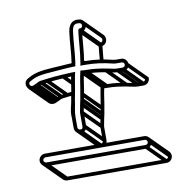

<svg xmlns="http://www.w3.org/2000/svg" viewBox="-73 -623 760 773"><g transform="rotate(-10 307.0 -236.0)"><path d="M59.5 -17C59.5 -21.9 65.1 -27.5 70 -27.5H476C481.8 -27.5 486.5 -22.7 486.5 -17C486.5 -11.3 481.9 -6.5 476 -6.5H70C65.1 -6.5 59.5 -12.1 59.5 -17ZM476 -42.5H70C56.4 -42.5 44.5 -30.6 44.5 -17C44.5 -3.4 56.4 8.5 70 8.5H476C490.3 8.5 501.5 -3.1 501.5 -17C501.5 -31 490.1 -42.5 476 -42.5ZM217.5 -124V-166.4C217.5 -189.3 224.4 -211.7 227.4 -236.1L231.4 -257.5C237.6 -286.4 240.7 -317.7 247.6 -345.5L233.8 -345.5L195.6 -343.5C172.5 -342.3 150 -340.4 129 -337.4L104.9 -334.4C99 -333.7 93.2 -330.8 85.4 -326.6L72.9 -320.9C58.9 -314.8 51.8 -334.1 63.2 -339.2L76.5 -346.3C106.5 -361.4 149.7 -359.8 194.8 -364.5C213 -365.5 229.3 -367.5 246 -367.5H252.3L255.4 -385.9C260.5 -423.7 262.3 -470 267.4 -506.9C270.6 -529.6 277.3 -539.2 298.9 -535.6C310.6 -534.1 310.9 -514.5 297 -514.5L292.3 -514.5C291 -512.6 288.7 -506.3 288.6 -504.4C283.8 -466.4 282 -417.7 275.5 -382.7V-382C275.5 -376.4 273.6 -371.3 272.4 -366.5L293 -366.5C333.6 -366.5 367.6 -361.1 401.2 -352.7C407.7 -350.9 413.4 -350.5 417 -350.5H439C444.8 -350.5 449.5 -345.7 449.5 -340C449.5 -334.3 444.9 -329.5 439 -329.5H417C404.9 -329.5 387.4 -334.8 372.3 -337.4C346.8 -341.8 323.6 -345.5 293 -345.5C285.1 -345.5 276.8 -346.3 269.3 -347.2C261.4 -315.8 258.7 -284.8 252.6 -254.4L248.6 -231.3L244.7 -213.7C241.8 -201.9 241.1 -190.8 238.5 -180.9V-124C238.5 -117.4 235.8 -113.5 229.8 -113.5C222.8 -113.5 217.5 -117.2 217.5 -124ZM69.5 -359.6 57.2 -353C28 -338.6 47.5 -293.7 79 -307.1L92.4 -313.3C99.5 -316.6 104.8 -319.2 107.1 -319.6L131 -322.6C151.7 -325.2 173.5 -327.3 196.4 -328.5L228.5 -330.2C223.6 -306.9 221.3 -282.3 216.6 -260.5C215.3 -253.1 213.1 -245.4 212.6 -237.9C209.9 -216.8 199.7 -194.2 202.5 -165.6V-124C202.5 -109.5 214.3 -98.5 228.5 -98.5C242.9 -98.5 253.5 -109.9 253.5 -124V-179.1C255.7 -188.5 256.9 -200.7 259.3 -210.3L263.4 -228.5L267.4 -251.6C272.9 -279.3 274.6 -303.4 280.8 -330.9C284.2 -330.7 289 -330.5 293 -330.5C322.2 -330.5 342.3 -327.2 369.7 -322.6C383.7 -320.2 401.7 -314.5 417 -314.5H439C453.3 -314.5 464.5 -326.2 464.5 -340C464.5 -354 453.1 -365.5 439 -365.5H417C415.4 -365.5 411.1 -366 404.7 -367.3C370.2 -375.9 335 -381.5 293 -381.5H290.5C296.8 -415.7 298.8 -463.3 303.2 -500.2C330.2 -506 327.3 -547.2 301.1 -550.4C268.1 -555.9 256 -533.1 252.6 -509.1C246.8 -469.1 246 -420.4 239.6 -382.4C224.3 -382 209.2 -380.3 193.6 -379.5C150.4 -376.2 104.5 -377.1 69.5 -359.6ZM223.2 -100.7 293.9 -30 304.5 -40.6 233.8 -111.3ZM240.7 -118.7 311.4 -48 322 -58.6 251.3 -129.3ZM240.7 -174.7 311.4 -104 322 -114.6 251.3 -185.3ZM246.7 -206.7 317.4 -136 328 -146.6 257.3 -217.3ZM250.7 -224.7 321.4 -154 332 -164.6 261.3 -235.3ZM254.7 -247.7 325.4 -177 336 -187.6 265.3 -258.3ZM269.7 -333.7 340.4 -263 351 -273.6 280.3 -344.3ZM287.7 -332.7 358.4 -262 369 -272.6 298.3 -343.3ZM365.7 -324.7 436.4 -254 447 -264.6 376.3 -335.3ZM411.7 -316.7 482.4 -246 493 -256.6 422.3 -327.3ZM433.7 -316.7 504.4 -246 515 -256.6 444.3 -327.3ZM277.7 -376.7 285.7 -368.7 296.3 -379.3 288.3 -387.3ZM70.7 -308.7 141.4 -238 152 -248.6 81.3 -319.3ZM83.7 -314.7 154.4 -244 165 -254.6 94.3 -325.3ZM100.7 -321.7 171.4 -251 182 -261.6 111.3 -332.3ZM124.7 -324.7 195.4 -254 206 -264.6 135.3 -335.3ZM190.7 -330.7 225.7 -295.7 236.3 -306.3 201.3 -341.3ZM228.7 -332.7 231.9 -329.5 242.5 -340.1 239.3 -343.3ZM64.7 6.3 135.4 77 146 66.4 75.3 -4.3ZM470.7 6.3 541.4 77 552 66.4 481.3 -4.3ZM488.7 -11.7 559.4 59 570 48.4 499.3 -22.3ZM483.4 -24.4 554.1 46.3C556 48.2 557.2 50.9 557.2 53.7C557.2 59.4 552.6 64.2 546.7 64.2L140.7 64.2C138.5 64.2 135.7 63 133.6 60.9L62.8 -9.8L52.2 0.8L123 71.5C127.5 76 133.7 79.2 140.7 79.2L546.7 79.2C561 79.2 572.2 67.6 572.2 53.7C572.2 46.7 569.4 40.3 564.7 35.7L494 -35ZM223.9 -269.6C215.7 -268.8 207.5 -267.8 199.7 -266.7L175.6 -263.7C169.7 -263 163.9 -260.1 156.1 -255.9L143.7 -250.1C138.3 -247.7 133.6 -249.2 131.1 -251.7L60.4 -322.4L49.8 -311.8L120.5 -241.1C127.7 -233.8 139 -231.8 149.8 -236.4L163.1 -242.6C169.8 -246.4 175.8 -248.5 177.8 -248.9L201.7 -251.9C209.6 -252.8 217.3 -253.9 225.4 -254.7ZM304.3 -533.1 375 -462.4C380.8 -456.6 378.2 -445.7 370.5 -444.1L302.3 -512.3L291.7 -501.7L364.6 -428.8H367.7C392.9 -428.8 400.6 -458.1 385.6 -473L314.9 -543.7ZM374.6 -435 301.3 -508.3 290.7 -497.7 358.8 -429.6C356.7 -411.2 355.1 -390.2 353.3 -369.4L368.2 -368.1C370.3 -392 372.1 -414.9 374.6 -435ZM340 -276.4C332.2 -245 329.4 -214.1 323.3 -183.7L319.3 -160.6L315.4 -143C312.5 -131.2 311.7 -120.2 309.2 -110.2L309.2 -53.3C309.2 -46.7 305.2 -42.8 299.2 -42.8C295.9 -42.8 293.1 -44 291.2 -46L220.5 -116.7L209.8 -106.1L280.5 -35.4C285.4 -30.6 292 -27.8 299.2 -27.8C313.6 -27.8 324.2 -39.2 324.2 -53.3L324.2 -108.4C326.4 -117.8 327.6 -130 330 -139.6L334.1 -157.8L338.1 -180.9C343.6 -208.6 345.3 -232.7 351.5 -260.2C354.9 -260 359.7 -259.8 363.7 -259.8C392.9 -259.8 413.1 -256.5 440.4 -251.9C454.4 -249.5 472.4 -243.8 487.7 -243.8H509.7C524 -243.8 535.2 -255.5 535.2 -269.3V-272.4L462.3 -345.3L451.7 -334.7L519.8 -266.5C518.3 -261.7 514.5 -258.8 509.7 -258.8H487.7C475.5 -258.8 458.4 -263.4 443.3 -266.6C417.9 -271.1 394.1 -274.8 363.7 -274.8C355.8 -274.8 347.5 -275.6 340 -276.4Z"/></g></svg>

Font: CiSf OpenHand
Style: Gls
Weight: 400
Foundry: Cannot Into Space Fonts
Version: Version 0.7892